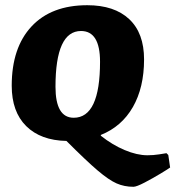

<svg xmlns="http://www.w3.org/2000/svg" viewBox="-20 -532 673 737"><path d="M633 111Q625 117 596 134.5Q567 152 535.5 168.5Q504 185 492 185Q457 185 427.5 172Q398 159 355.5 123Q313 87 235 9Q136 7 80.5 -48Q25 -103 25 -203Q25 -349 101 -430.5Q177 -512 315 -512Q419 -512 476 -458.5Q533 -405 533 -304Q533 -196 490 -121Q447 -46 367 -14V-11Q411 24 458.5 44Q506 64 546 64Q569 64 591 60.5Q613 57 619 56L626 63ZM263 -80Q364 -80 364 -295Q364 -413 291 -413Q193 -413 193 -199Q193 -80 263 -80Z"/></svg>

Font: Alegreya SC ExtraBold
Style: Italic
Weight: 800
Italic angle: -7°
Designer: Juan Pablo del Peral
Foundry: Huerta Tipografica
Version: Version 2.007; ttfautohint (v1.6)